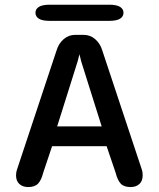

<svg xmlns="http://www.w3.org/2000/svg" viewBox="-20 -766 659 796"><path d="M96.5 9.5Q74.5 9.5 60.5 -3Q46.5 -15.5 46.5 -39Q46.5 -44.5 47.5 -51Q48.5 -57.5 51 -64.5L214.5 -557Q223 -585.5 243.8 -603.5Q264.5 -621.5 291.5 -621.5H326.5Q354 -621.5 374.8 -603.5Q395.5 -585.5 404 -557L567.5 -64.5Q570 -57.5 570.8 -51Q571.5 -44.5 571.5 -39Q571.5 -15.5 557.8 -3Q544 9.5 521.5 9.5Q493.5 9.5 480.2 -5Q467 -19.5 459.5 -49.5L422 -160H196L159 -49.5Q151.5 -19.5 138 -5Q124.5 9.5 96.5 9.5ZM217 -242H401.5L316.5 -512Q314.5 -520 312.8 -527.5Q311 -535 309 -541Q308 -535 306 -527.5Q304 -520 302 -512ZM127 -713Q127 -728.5 141.2 -737.5Q155.5 -746.5 186 -746.5H432.5Q463.5 -746.5 477.8 -737.5Q492 -728.5 492 -713Q492 -697.5 477.8 -688.5Q463.5 -679.5 432.5 -679.5H186Q155.5 -679.5 141.2 -688.5Q127 -697.5 127 -713Z"/></svg>

Font: Sono ExtraLight Monospace Medium
Style: Regular
Weight: 500
Version: Version 2.112